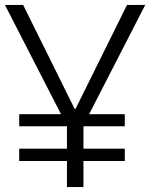

<svg xmlns="http://www.w3.org/2000/svg" viewBox="-28 -760 610 780"><path d="M50 -296H220L-8 -740H66L275 -318H279L488 -740H562L334 -296H479V-247H311V-156H479V-106H311V0H244V-106H50V-156H244V-247H50Z"/></svg>

Font: Plata Sans Light
Style: Regular
Weight: 300
Designer: Pablo Impallari, Andres Torresi, & Cristiano Sobral
Foundry: Pablo Impallari, Andres Torresi, & Cristiano Sobral
Version: Version 1.00;December 28, 2019;FontCreator 12.0.0.2547 64-bi